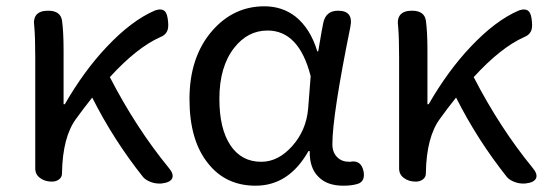

<svg xmlns="http://www.w3.org/2000/svg" viewBox="-20 -577 1747 610"><path d="M435 -14Q341 -132 273 -267Q245 -232 222 -200Q179 -142 177 -28V-26Q177 -14 167.5 -7Q158 0 145 0Q123 0 108 -11Q92 -22 92 -42V-197V-394Q92 -458 89 -492Q81 -543 133 -543Q172 -543 177 -512Q182 -477 182 -416V-246H186Q247 -352 319 -428Q398 -512 473 -544Q494 -551 504 -541Q512 -533 514 -508Q516 -488 511 -478Q505 -465 489 -459Q415 -426 329 -332Q412 -171 516 -44Q533 -24 527 -10.5Q521 3 493 6H490Q474 7 458.5 1Q443 -5 435 -14Z M792 13Q697 13 641 -58Q582 -131 582 -262Q582 -396 654 -479Q722 -557 820 -557Q876 -557 918 -525Q966 -487 988 -414H991L1002 -478L1007 -504Q1015 -543 1054 -543Q1104 -543 1093 -491Q1036 -210 1036 -119Q1036 -92 1052 -77Q1066 -63 1090 -63Q1091 -63 1092 -63Q1127 -70 1135 -33Q1141 -1 1117 7Q1098 13 1071 13Q1020 13 993 -14Q963 -42 964 -97H960Q898 13 792 13ZM810 -63Q864 -63 908.5 -113Q953 -163 959 -232L963 -283L967 -335Q930 -480 830 -480Q767 -480 724 -425Q677 -365 677 -263Q677 -168 712 -115.5Q747 -63 810 -63Z M1591 -14Q1497 -132 1429 -267Q1401 -232 1378 -200Q1335 -142 1333 -28V-26Q1333 -14 1323.5 -7Q1314 0 1301 0Q1279 0 1264 -11Q1248 -22 1248 -42V-197V-394Q1248 -458 1245 -492Q1237 -543 1289 -543Q1328 -543 1333 -512Q1338 -477 1338 -416V-246H1342Q1403 -352 1475 -428Q1554 -512 1629 -544Q1650 -551 1660 -541Q1668 -533 1670 -508Q1672 -488 1667 -478Q1661 -465 1645 -459Q1571 -426 1485 -332Q1568 -171 1672 -44Q1689 -24 1683 -10.5Q1677 3 1649 6H1646Q1630 7 1614.5 1Q1599 -5 1591 -14Z"/></svg>

Font: GenSenRounded JP R
Style: Regular
Weight: 400
Version: Version 1.501;PS 1;hotconv 16.6.51;makeotf.lib2.5.65220